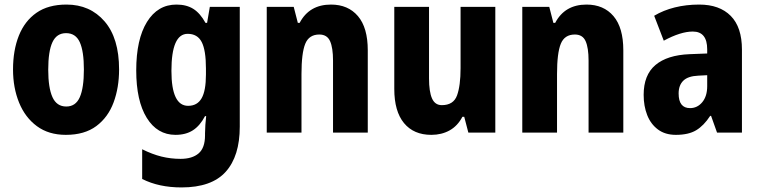

<svg xmlns="http://www.w3.org/2000/svg" viewBox="-20 -580 3323 840"><path d="M501 -276Q501 -197 477 -132Q453 -67 401.5 -28.5Q350 10 268 10Q193 10 141.5 -28Q90 -66 63.5 -131Q37 -196 37 -276Q37 -360 62.5 -424Q88 -488 139.5 -524Q191 -560 271 -560Q374 -560 437.5 -486.5Q501 -413 501 -276ZM191 -275Q191 -196 209.5 -155Q228 -114 270 -114Q311 -114 329 -154.5Q347 -195 347 -276Q347 -356 329 -395.5Q311 -435 269 -435Q228 -435 209.5 -395.5Q191 -356 191 -275Z M752 -560Q796 -560 826 -541Q856 -522 879 -480H886L898 -550H1029V-26Q1029 103 967.5 171.5Q906 240 774 240Q675 240 602 203V73Q646 95 686.5 105Q727 115 770 115Q821 115 849 91Q877 67 877 12V3Q877 -13 878.5 -34Q880 -55 882 -72H877Q855 -30 824 -10Q793 10 748 10Q668 10 622 -64.5Q576 -139 576 -272Q576 -408 623 -484Q670 -560 752 -560ZM801 -432Q730 -432 730 -270Q730 -117 803 -117Q843 -117 862 -150Q881 -183 881 -254V-280Q881 -360 862.5 -396Q844 -432 801 -432Z M1428 -560Q1503 -560 1546 -509.5Q1589 -459 1589 -360V0H1437V-315Q1437 -371 1424 -400Q1411 -429 1377 -429Q1332 -429 1315.5 -388.5Q1299 -348 1299 -256V0H1147V-550H1265L1283 -480H1291Q1333 -560 1428 -560Z M2147 -550V0H2029L2011 -69H2003Q1982 -29 1947 -9.5Q1912 10 1867 10Q1790 10 1747.5 -41.5Q1705 -93 1705 -191V-550H1857V-237Q1857 -179 1870 -149.5Q1883 -120 1913 -120Q1964 -120 1979.5 -162.5Q1995 -205 1995 -282V-550Z M2546 -560Q2621 -560 2664 -509.5Q2707 -459 2707 -360V0H2555V-315Q2555 -371 2542 -400Q2529 -429 2495 -429Q2450 -429 2433.5 -388.5Q2417 -348 2417 -256V0H2265V-550H2383L2401 -480H2409Q2451 -560 2546 -560Z M3039 -560Q3128 -560 3177 -510.5Q3226 -461 3226 -363V0H3117L3091 -73H3087Q3059 -30 3025.5 -10Q2992 10 2937 10Q2890 10 2858.5 -13.5Q2827 -37 2811.5 -76.5Q2796 -116 2796 -165Q2796 -252 2847.5 -295.5Q2899 -339 2997 -343L3074 -346V-364Q3074 -442 3011 -442Q2958 -442 2884 -402L2842 -511Q2882 -535 2932 -547.5Q2982 -560 3039 -560ZM3035 -249Q2990 -247 2969.5 -227Q2949 -207 2949 -171Q2949 -107 2999 -107Q3031 -107 3052.5 -133Q3074 -159 3074 -203V-251Z"/></svg>

Font: Noto Sans Arabic UI Cn XBd
Style: Regular
Weight: 800
Width: 3
Designer: Monotype Design Team, Nadine Chahine and Nizar Qandah
Foundry: Monotype Imaging Inc.
Version: Version 2.010; ttfautohint (v1.8.4.7-5d5b)